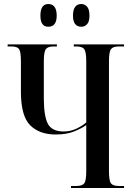

<svg xmlns="http://www.w3.org/2000/svg" viewBox="-20 -935 662 955"><path d="M385 -802Q401 -802 413 -814.5Q425 -827 425 -857Q425 -889 413 -902Q401 -915 385 -915Q343 -915 343 -857Q343 -802 385 -802ZM220 -802Q262 -802 262 -857Q262 -915 220 -915Q181 -915 181 -857Q181 -802 220 -802ZM333 0H597V-10H571Q542 -10 532 -23Q522 -36 522 -85V-630Q522 -677 532 -690.5Q542 -704 571 -704H597V-714H347V-704H360Q389 -704 399 -690.5Q409 -677 409 -630V-326Q391 -310 361 -295.5Q331 -281 297 -281Q238 -281 218 -319.5Q198 -358 198 -447V-630Q198 -677 208 -690.5Q218 -704 247 -704H263V-714H18V-704H37Q66 -704 75 -690.5Q84 -677 84 -629V-479Q84 -358 130 -312Q176 -266 257 -266Q313 -266 352 -282.5Q391 -299 409 -313V-84Q409 -36 399 -23Q389 -10 360 -10H333Z"/></svg>

Font: Noto Serif Display Condensed Semi
Style: Regular
Weight: 600
Width: 3
Designer: Monotype Design Team
Foundry: Monotype Imaging Inc.
Version: Version 1.900